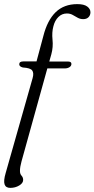

<svg xmlns="http://www.w3.org/2000/svg" viewBox="-32 -735 459 933"><path d="M61.5 -422.5Q61.5 -436.5 81 -436.5H145.5L178.5 -559.5Q198 -636.5 238.5 -675.8Q279 -715 343.5 -715Q376.5 -715 392 -703.2Q407.5 -691.5 407.5 -675.5Q407.5 -661 398.2 -651.5Q389 -642 372.5 -642Q357.5 -642 345.5 -648.8Q333.5 -655.5 321.2 -662.5Q309 -669.5 293 -669.5Q269 -669.5 251.8 -652.5Q234.5 -635.5 227.5 -607.5Q219.5 -578 223.2 -542.2Q227 -506.5 217.5 -471.5L207.5 -436H298.5Q315 -436 315 -424.5Q315 -414.5 305.5 -408.5Q296 -402.5 282 -402.5H198L72.5 49.5Q65 76.5 65 95.5Q65 110.5 72.8 118.8Q80.5 127 80.5 139.5Q80.5 155 61.2 166.5Q42 178 18 178Q-4 178 -9.8 160.8Q-15.5 143.5 -4.5 106L126.5 -355.5Q133.5 -380 124.5 -392.5Q115.5 -405 79 -407Q61.5 -411.5 61.5 -422.5Z"/></svg>

Font: Fraunces 72pt S050 Light
Style: Italic
Weight: 300
Italic angle: -16°
Version: Version 1.000; ttfautohint (v1.8.3)